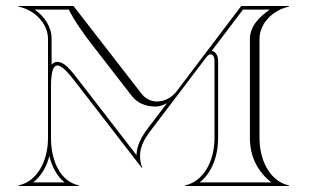

<svg xmlns="http://www.w3.org/2000/svg" viewBox="-20 -620 1035 640"><path d="M150 -160V-332C150 -381.3 157.4 -401.8 171.2 -401.8C184.7 -401.8 204.4 -381.9 229 -350L453 -60L454 -61C449 -74 446.8 -86.2 446.8 -99.9C446.8 -132.6 462.7 -159.1 483.6 -186.5L668.2 -429.8C672.9 -436 677.9 -438.9 682.2 -438.9C689.4 -438.9 695 -430.9 695 -417V-160C695 -82.9 658.7 -15.5 597 -2V0H943V-2C881.3 -15.5 845 -82.9 845 -160V-490C845 -541 888 -586 943 -598V-600H784L569 -316C552.8 -294.6 527.9 -281.8 503.5 -281.8C482.6 -281.8 464.8 -290.9 451.9 -307.5L225 -600H42V-598C97 -586 140 -541 140 -490V-160C140 -82 103 -15 42 -2V0H243V-2C182 -15 150 -82 150 -160ZM144.6 -100.1C153.1 -63.9 170 -32.5 195 -12H90.8C117.8 -33.4 135.2 -63.9 144.6 -100.1ZM685.9 -450.6 790 -588H879.4C841.8 -562.4 813 -530.5 813 -490V-160C813 -100.1 837.4 -48.8 884.4 -12H645.6C686.2 -43.8 707 -99.7 707 -160V-417C707 -431.2 701.4 -447.3 685.9 -450.6ZM152 -404.6V-490C152 -530.2 128.7 -565.5 95.6 -588H209.1C233.1 -542.4 259.1 -506.9 290.8 -466L419.4 -300.1C438.4 -275.7 466.5 -264.8 498.5 -264.8C512.6 -264.8 524.4 -269.3 536.8 -276.5L474 -193.8C453.4 -166.6 435.9 -137 434.9 -103.1L238.5 -357.3C214.5 -388.4 194.1 -413.8 171.2 -413.8C164 -413.8 156.9 -410.1 152 -404.6Z"/></svg>

Font: Sortefax
Style: Medium
Weight: 500
Designer: gluk
Foundry: gluk
Version: Version 0.261